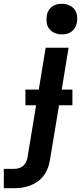

<svg xmlns="http://www.w3.org/2000/svg" viewBox="-119 -770 439 1005"><path d="M-99 215V114H-47Q-39 114 -31.5 113Q-24 112 -16.5 109Q-9 106 -2 101Q5 96 10 89.5Q15 83 19 74Q23 65 24 60L70 -219H14V-301H84L120 -520H240L204 -301H260V-219H190L142 70Q140 82 136.5 94Q133 106 128 117.5Q123 129 116 140Q109 151 100.5 160.5Q92 170 81.5 177.5Q71 185 59.5 191.5Q48 198 36 202Q24 206 12 209Q0 212 -14 213.5Q-28 215 -36 215ZM204 -590Q185 -590 168 -597Q151 -604 139.5 -618Q128 -632 125.5 -651Q123 -670 126 -689Q128 -703 135 -715Q142 -727 153.5 -735.5Q165 -744 178 -747Q191 -750 205 -750Q224 -750 241.5 -743Q259 -736 270 -722Q281 -708 284 -689Q287 -670 283 -651Q281 -637 274 -625Q267 -613 255.5 -604.5Q244 -596 231 -593Q218 -590 204 -590Z"/></svg>

Font: Iosevka Aile Oblique
Style: Bold
Weight: 700
Italic angle: -9°
Designer: Belleve Invis
Foundry: Belleve Invis
Version: Version 31.1.0; ttfautohint (v1.8.4)